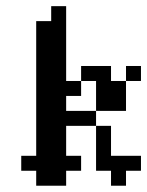

<svg xmlns="http://www.w3.org/2000/svg" viewBox="-20 -591 469 611"><path d="M142.9 -571.4H190.5V-523.8H142.9ZM142.9 -523.8H190.5V-476.2H142.9ZM95.2 -523.8H142.9V-476.2H95.2ZM95.2 -476.2H142.9V-428.6H95.2ZM95.2 -428.6H142.9V-381H95.2ZM95.2 -381H142.9V-333.3H95.2ZM95.2 -333.3H142.9V-285.7H95.2ZM95.2 -285.7H142.9V-238.1H95.2ZM142.9 -333.3H190.5V-285.7H142.9ZM142.9 -381H190.5V-333.3H142.9ZM142.9 -428.6H190.5V-381H142.9ZM142.9 -476.2H190.5V-428.6H142.9ZM142.9 -285.7H190.5V-238.1H142.9ZM142.9 -238.1H190.5V-190.5H142.9ZM142.9 -190.5H190.5V-142.9H142.9ZM142.9 -142.9H190.5V-95.2H142.9ZM142.9 -95.2H190.5V-47.6H142.9ZM95.2 -95.2H142.9V-47.6H95.2ZM95.2 -142.9H142.9V-95.2H95.2ZM95.2 -190.5H142.9V-142.9H95.2ZM95.2 -238.1H142.9V-190.5H95.2ZM95.2 -47.6H142.9V0H95.2ZM142.9 -47.6H190.5V0H142.9ZM47.6 -95.2H95.2V-47.6H47.6ZM190.5 -95.2H238.1V-47.6H190.5ZM285.7 -95.2H333.3V-47.6H285.7ZM333.3 -95.2H381V-47.6H333.3ZM381 -95.2H428.6V-47.6H381ZM333.3 -47.6H381V0H333.3ZM285.7 -142.9H333.3V-95.2H285.7ZM238.1 -238.1H285.7V-190.5H238.1ZM190.5 -238.1H238.1V-190.5H190.5ZM190.5 -333.3H238.1V-285.7H190.5ZM238.1 -381H285.7V-333.3H238.1ZM285.7 -381H333.3V-333.3H285.7ZM381 -381H428.6V-333.3H381ZM333.3 -333.3H381V-285.7H333.3ZM285.7 -333.3H333.3V-285.7H285.7ZM285.7 -285.7H333.3V-238.1H285.7ZM333.3 -285.7H381V-238.1H333.3ZM285.7 -190.5H333.3V-142.9H285.7Z"/></svg>

Font: Jacquard 12
Style: Regular
Weight: 400
Designer: Sarah Cadigan-Fried
Version: Version 1.000; ttfautohint (v1.8.4.7-5d5b)